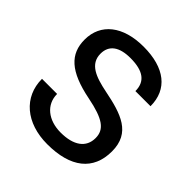

<svg xmlns="http://www.w3.org/2000/svg" viewBox="-198 -887 1051 1051"><g transform="rotate(45 327.5 -361.5)"><path d="M52 -219C52 -79 161 14 325 14C506 14 604 -64 604 -209C604 -353 494 -388 348 -417C255 -436 181 -462 181 -543C181 -608 228 -642 314 -642C414 -642 461 -606 461 -533H578C578 -663 485 -737 321 -737C162 -737 65 -660 65 -536C65 -425 133 -359 310 -324C441 -298 489 -264 489 -197C489 -124 432 -83 332 -83C237 -83 169 -136 169 -219Z"/></g></svg>

Font: Perun Medium
Style: Regular
Weight: 500
Foundry: Copyright (c) Stefan Peev, Context Ltd, 2016
Version: Version 1.089